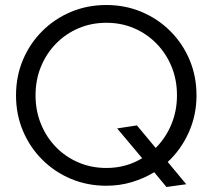

<svg xmlns="http://www.w3.org/2000/svg" viewBox="-20 -731 849 767"><path d="M645 16 596 -43Q555 -18 506.5 -3.5Q458 11 405 11Q329 11 263.5 -16.5Q198 -44 148.5 -93.5Q99 -143 71.5 -208.5Q44 -274 44 -350Q44 -426 71.5 -491.5Q99 -557 148.5 -606.5Q198 -656 263.5 -683.5Q329 -711 405 -711Q480 -711 545.5 -683.5Q611 -656 660.5 -606.5Q710 -557 737.5 -491.5Q765 -426 765 -350Q765 -271 734 -202Q703 -133 650 -84L724 5ZM405 -60Q445 -60 481 -70Q517 -80 548 -99L448 -218L527 -230L602 -140Q642 -180 664.5 -234Q687 -288 687 -350Q687 -412 665.5 -464.5Q644 -517 605.5 -556.5Q567 -596 516 -618Q465 -640 405 -640Q345 -640 293.5 -618Q242 -596 203.5 -556.5Q165 -517 143.5 -464.5Q122 -412 122 -350Q122 -289 143.5 -236Q165 -183 203.5 -143.5Q242 -104 293.5 -82Q345 -60 405 -60Z"/></svg>

Font: Red Hat Display
Style: Regular
Weight: 300
Designer: Pentagram, MCKL
Foundry: Pentagram, MCKL
Version: Version 1.023